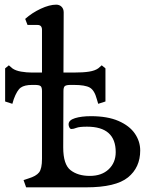

<svg xmlns="http://www.w3.org/2000/svg" viewBox="-20 -803 641 823"><path d="M92 0 81 -31 102 -38Q135 -48 147.5 -64Q160 -80 160 -122V-413Q160 -429 154 -434Q148 -439 129 -439H118Q85 -439 69 -427.5Q53 -416 39 -378L33 -358L2 -368V-510L18 -523L33 -510Q47 -500 70.5 -496Q94 -492 117 -492H160V-675Q160 -696 141 -696H98L88 -722Q117 -748 154.5 -765.5Q192 -783 221 -783Q235 -783 244 -774Q253 -765 253 -750L252 -492H296Q337 -492 362 -496Q387 -500 401 -510L416 -523L432 -510V-368L401 -358L395 -378Q385 -416 365 -427.5Q345 -439 296 -439H283Q264 -439 258 -434Q252 -429 252 -413L251 -171Q251 -98 282.5 -73.5Q314 -49 365 -49Q416 -49 446 -77.5Q476 -106 476 -151Q476 -260 353 -260Q320 -260 307.5 -255Q295 -250 286 -250Q281 -250 277.5 -256.5Q274 -263 274 -270Q274 -288 301.5 -296.5Q329 -305 370 -305Q441 -305 488 -284.5Q535 -264 558 -230.5Q581 -197 581 -158Q581 -85 528.5 -42.5Q476 0 349 0Z"/></svg>

Font: Gabriela
Style: Regular
Weight: 400
Designer: Eduardo Rodriguez Tunni
Foundry: Eduardo Rodriguez Tunni
Version: Version 2.001;gftools[0.9.26]